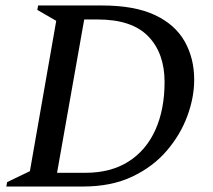

<svg xmlns="http://www.w3.org/2000/svg" viewBox="-20 -680 776 700"><path d="M3 0 6 -16 89 -56 185 -604 116 -644 119 -660H352Q470 -660 544 -625.5Q618 -591 653 -529.5Q688 -468 688 -389Q688 -325 663 -257Q638 -189 588 -130.5Q538 -72 462 -36Q386 0 283 0ZM336 -609H287L188 -50H291Q384 -50 448.5 -91Q513 -132 546.5 -206.5Q580 -281 580 -381Q580 -486 520.5 -547.5Q461 -609 336 -609Z"/></svg>

Font: Spectral Medium
Style: Italic
Weight: 500
Italic angle: -10°
Designer: Jean-Baptiste Levee
Foundry: Production Type
Version: Version 2.001